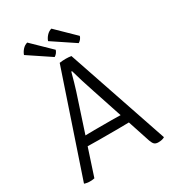

<svg xmlns="http://www.w3.org/2000/svg" viewBox="-209 -996 1012 1119"><g transform="rotate(-30 297.0 -437.0)"><path d="M225.5 -179.5Q223 -179.5 209.2 -179.8Q195.5 -180 179.8 -180.2Q164 -180.5 154.5 -180.5L95 1Q81.5 4 63.5 4Q52.5 4 45 2.5Q37.5 1 29 -1L27.5 -4L256.5 -683Q264.5 -684.5 276.8 -685.2Q289 -686 297.5 -686Q305.5 -686 317.8 -685.2Q330 -684.5 335.5 -683L566 -4Q550.5 6 524 6Q507 6 498 -1.5Q489 -9 481.5 -30L432 -180.5Q422.5 -180.5 406.2 -180.2Q390 -180 376 -179.8Q362 -179.5 359.5 -179.5ZM257 -491.5 175 -241.5Q183 -242 196.2 -242Q209.5 -242 220.8 -242.2Q232 -242.5 234.5 -242.5H352Q355.5 -242.5 377 -242.2Q398.5 -242 411.5 -241.5L345.5 -441Q330.5 -485 317 -528.8Q303.5 -572.5 294.5 -605H289.5Q282 -577 272.5 -543.2Q263 -509.5 257 -491.5ZM151.5 -880 274.5 -760.5Q271.5 -751 265 -742Q258.5 -733 248 -727L99 -826.5Q105 -844 118.5 -859.2Q132 -874.5 151.5 -880ZM314 -880 436.5 -760.5Q434 -751 427.2 -742Q420.5 -733 410 -727L261 -826.5Q267 -844 280.8 -859.2Q294.5 -874.5 314 -880Z"/></g></svg>

Font: Signika Negative SC Light
Style: Regular
Weight: 300
Designer: Anna Giedryś
Foundry: Anna Giedryś
Version: Version 2.000; ttfautohint (v1.8.3) -l 8 -r 50 -G 200 -x 9 -